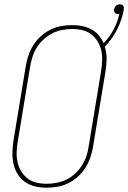

<svg xmlns="http://www.w3.org/2000/svg" viewBox="-20 -859 592 887"><path d="M195 8Q168 8 142 2Q116 -4 95.5 -18.5Q75 -33 61.5 -54.5Q48 -76 42.5 -101.5Q37 -127 37.5 -154Q38 -181 42 -208L99 -553Q103 -578 111.5 -603Q120 -628 134 -650.5Q148 -673 168.5 -691.5Q189 -710 213 -722Q237 -734 263 -738.5Q289 -743 314 -743Q337 -743 359.5 -738.5Q382 -734 402 -723.5Q422 -713 436 -696Q450 -679 459 -659Q486 -688 505 -723Q524 -758 531 -795Q530 -794 528 -794Q526 -794 524 -794Q516 -794 510.5 -800.5Q505 -807 507 -816Q508 -821 510 -825Q512 -829 515.5 -832.5Q519 -836 524 -837.5Q529 -839 533 -839Q538 -839 542 -837.5Q546 -836 549 -832.5Q552 -829 552 -824Q552 -819 552 -815Q544 -769 521.5 -724Q499 -679 464 -643Q473 -616 472.5 -586.5Q472 -557 467 -527L410 -182Q406 -157 397.5 -132Q389 -107 375 -84.5Q361 -62 340.5 -43.5Q320 -25 296 -13Q272 -1 246 3.5Q220 8 195 8ZM196 -10Q218 -10 242 -14.5Q266 -19 288 -30Q310 -41 328 -58Q346 -75 359 -95.5Q372 -116 379.5 -139Q387 -162 390 -185L447 -530Q451 -554 452 -578Q453 -602 448 -625Q443 -648 431 -667.5Q419 -687 401.5 -700.5Q384 -714 361 -719.5Q338 -725 313 -725Q291 -725 267 -720.5Q243 -716 221.5 -705Q200 -694 181.5 -677Q163 -660 150 -639.5Q137 -619 130 -596Q123 -573 119 -550L62 -205Q58 -181 57 -157Q56 -133 61 -110Q66 -87 78 -67.5Q90 -48 107.5 -34.5Q125 -21 148 -15.5Q171 -10 196 -10Z"/></svg>

Font: Iosevka Term Curly Thin
Style: Italic
Weight: 100
Italic angle: -9°
Designer: Belleve Invis
Foundry: Belleve Invis
Version: Version 32.3.0